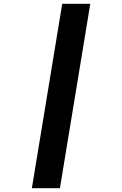

<svg xmlns="http://www.w3.org/2000/svg" viewBox="-20 -843 640 1006"><path d="M147 143 306 -823H453L294 143Z"/></svg>

Font: Iosevka Curly Slab HvExObl
Style: Regular
Weight: 900
Width: 7
Italic angle: -9°
Monospace: yes
Designer: Belleve Invis
Foundry: Belleve Invis
Version: Version 11.1.0; ttfautohint (v1.8.3)